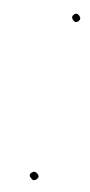

<svg xmlns="http://www.w3.org/2000/svg" viewBox="-39 -435 218 467"><g transform="rotate(5 69.5 -201.5)"><path d="M68.2 1.6C73.1 -2.7 73.2 -7.2 68.3 -11.9C63.4 -16.6 58.5 -16.9 53.6 -12.6C48.6 -8.3 49.3 -3.4 55.7 2C59 6 63.2 5.9 68.2 1.6ZM123.1 -405C118.5 -401 118.3 -396.5 122.5 -391.5C126.7 -386.5 131.1 -386 135.8 -390C140.4 -394 140.6 -398.5 136.4 -403.5C132.2 -408.5 127.8 -409 123.1 -405Z"/></g></svg>

Font: Proton
Style: BkIt
Weight: 500
Version: Version 1.017